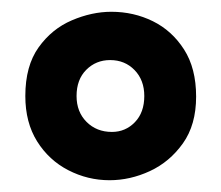

<svg xmlns="http://www.w3.org/2000/svg" viewBox="-20 -691 376 326"><path d="M166 -385Q129 -385 96 -402Q63 -419 43 -451Q23 -483 23 -528Q23 -579 45.5 -610.5Q68 -642 102 -656.5Q136 -671 169 -671Q207 -671 239.5 -655Q272 -639 292.5 -607Q313 -575 313 -527Q313 -479 290.5 -447.5Q268 -416 234.5 -400.5Q201 -385 166 -385ZM170 -467Q193 -467 209 -483.5Q225 -500 225 -528Q225 -555 208.5 -572Q192 -589 167 -589Q143 -589 126.5 -572.5Q110 -556 110 -528Q110 -501 127 -484Q144 -467 170 -467Z"/></svg>

Font: Bricolage Grotesque 12pt Condensed SemiBold
Style: Regular
Weight: 600
Width: 3
Designer: Mathieu Triay
Foundry: Atelier Triay
Version: Version 1.001; ttfautohint (v1.8.4.7-5d5b);gftools[0.9.33.de